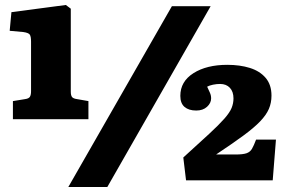

<svg xmlns="http://www.w3.org/2000/svg" viewBox="-20 -739 1153 773"><path d="M32 -259V-332L81 -340Q96 -342 100.5 -349.5Q105 -357 105 -372V-571Q105 -592 100 -599.5Q95 -607 74 -610L19 -615L26 -690L245 -719L265 -704V-370Q265 -355 270 -348.5Q275 -342 290 -340L336 -332V-259ZM255 14 672 -714H828L412 14ZM729 -13 718 -105Q782 -163 822 -200Q862 -237 883.5 -261.5Q905 -286 912.5 -304.5Q920 -323 920 -343Q920 -370 905.5 -385.5Q891 -401 866 -401Q852 -401 837.5 -398Q823 -395 814 -390Q820 -377 825 -366Q830 -355 830 -343Q830 -324 813.5 -309Q797 -294 770 -294Q740 -294 723 -308.5Q706 -323 706 -353Q706 -411 759 -444.5Q812 -478 895 -478Q946 -478 986 -465.5Q1026 -453 1049.5 -425.5Q1073 -398 1073 -354Q1073 -325 1062.5 -300.5Q1052 -276 1027 -250Q1002 -224 959 -192.5Q916 -161 850 -117H928Q958 -117 972.5 -122Q987 -127 994.5 -140Q1002 -153 1011 -177H1091L1078 -13Z"/></svg>

Font: Literata 12pt ExtraBold
Style: Regular
Weight: 800
Designer: Latin by Veronika Burian and Jose Scaglione. Greek by Irene Vlachou. Cyrillic by Vera Evstafieva.
Foundry: TypeTogether
Version: Version 3.002